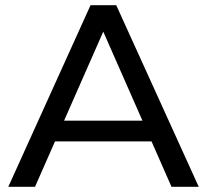

<svg xmlns="http://www.w3.org/2000/svg" viewBox="-20 -720 798 740"><path d="M746 0H641L564 -175H192L115 0H12L329 -700H428ZM529 -255 378 -598 227 -255Z"/></svg>

Font: Argentum Novus
Style: Regular
Weight: 400
Designer: Julieta Ulanovsky
Foundry: Julieta Ulanovsky
Version: Version 7.20;July 27, 2021;FontCreator 13.0.0.2683 64-bit